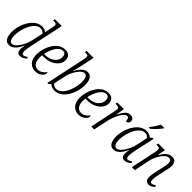

<svg xmlns="http://www.w3.org/2000/svg" viewBox="174 -1831 2907 2907"><g transform="rotate(45 1627.5 -378.0)"><path d="M149 10Q91 10 65 -37Q39 -84 39 -162Q39 -209 50.5 -262Q62 -315 85 -365.5Q108 -416 141 -456.5Q174 -497 217 -521.5Q260 -546 311 -546Q338 -546 360.5 -538Q383 -530 400 -515Q403 -531 406.5 -549.5Q410 -568 413 -582L425 -639Q433 -675 433 -692Q433 -714 419.5 -721Q406 -728 380 -728H359L366 -760H513L395 -209Q390 -183 384.5 -148.5Q379 -114 379 -91Q379 -35 411 -35Q441 -35 477 -65L492 -42Q472 -22 442.5 -6Q413 10 382 10Q316 10 316 -76Q316 -90 318.5 -109.5Q321 -129 326 -150H321Q283 -67 240 -28.5Q197 10 149 10ZM169 -35Q194 -35 222 -58Q250 -81 275.5 -119.5Q301 -158 321 -205Q341 -252 351 -300L387 -470Q376 -490 355.5 -500Q335 -510 312 -510Q273 -510 240.5 -486.5Q208 -463 182.5 -424Q157 -385 140 -338.5Q123 -292 114 -245.5Q105 -199 105 -160Q105 -94 123 -64.5Q141 -35 169 -35Z M709 10Q640 10 592.5 -39.5Q545 -89 545 -189Q545 -246 562.5 -308Q580 -370 613.5 -424Q647 -478 695.5 -512Q744 -546 806 -546Q860 -546 890 -517Q920 -488 920 -436Q920 -381 884.5 -335.5Q849 -290 788.5 -263Q728 -236 652 -236H615Q614 -226 613 -211.5Q612 -197 612 -186Q612 -115 641 -75.5Q670 -36 719 -36Q763 -36 797 -59.5Q831 -83 851 -113Q859 -109 859 -95Q859 -74 842 -50Q825 -26 792 -8Q759 10 709 10ZM641 -272Q701 -272 749 -292.5Q797 -313 825 -350Q853 -387 853 -436Q853 -509 792 -509Q760 -509 732.5 -488.5Q705 -468 683 -433.5Q661 -399 645 -357Q629 -315 621 -272Z M1124 10Q1091 10 1064 -1.5Q1037 -13 1022 -28L989 3H967L1102 -632Q1111 -678 1111 -694Q1111 -716 1098 -722Q1085 -728 1059 -728H1038L1045 -760H1194L1142 -515Q1136 -488 1127.5 -455.5Q1119 -423 1113 -403H1117Q1152 -468 1193.5 -507Q1235 -546 1289 -546Q1339 -546 1367 -501.5Q1395 -457 1395 -374Q1395 -324 1383 -270.5Q1371 -217 1348 -167Q1325 -117 1292 -77Q1259 -37 1217 -13.5Q1175 10 1124 10ZM1122 -26Q1161 -26 1194 -49.5Q1227 -73 1252 -111.5Q1277 -150 1294 -196Q1311 -242 1319.5 -289Q1328 -336 1328 -374Q1328 -440 1311 -470.5Q1294 -501 1267 -501Q1236 -501 1206.5 -475.5Q1177 -450 1152.5 -411.5Q1128 -373 1111 -334Q1094 -295 1088 -268L1045 -66Q1058 -49 1077.5 -37.5Q1097 -26 1122 -26Z M1635 10Q1566 10 1518.5 -39.5Q1471 -89 1471 -189Q1471 -246 1488.5 -308Q1506 -370 1539.5 -424Q1573 -478 1621.5 -512Q1670 -546 1732 -546Q1786 -546 1816 -517Q1846 -488 1846 -436Q1846 -381 1810.5 -335.5Q1775 -290 1714.5 -263Q1654 -236 1578 -236H1541Q1540 -226 1539 -211.5Q1538 -197 1538 -186Q1538 -115 1567 -75.5Q1596 -36 1645 -36Q1689 -36 1723 -59.5Q1757 -83 1777 -113Q1785 -109 1785 -95Q1785 -74 1768 -50Q1751 -26 1718 -8Q1685 10 1635 10ZM1567 -272Q1627 -272 1675 -292.5Q1723 -313 1751 -350Q1779 -387 1779 -436Q1779 -509 1718 -509Q1686 -509 1658.5 -488.5Q1631 -468 1609 -433.5Q1587 -399 1571 -357Q1555 -315 1547 -272Z M1990 -411Q1993 -426 1995 -440.5Q1997 -455 1997 -465Q1997 -490 1980 -497Q1963 -504 1933 -504H1919L1926 -536H2067L2046 -405H2051Q2080 -465 2114 -505.5Q2148 -546 2203 -546Q2239 -546 2256.5 -527Q2274 -508 2274 -482Q2274 -457 2260 -442Q2246 -427 2217 -427Q2218 -499 2179 -499Q2153 -499 2128 -474Q2103 -449 2080 -407.5Q2057 -366 2039 -314Q2021 -262 2010 -208L1966 0H1904Z M2386 10Q2328 10 2302 -37Q2276 -84 2276 -162Q2276 -209 2287.5 -261.5Q2299 -314 2322 -364.5Q2345 -415 2378 -456Q2411 -497 2454 -521.5Q2497 -546 2548 -546Q2580 -546 2606 -535Q2632 -524 2649 -508L2682 -535H2703L2632 -209Q2627 -184 2621.5 -149Q2616 -114 2616 -91Q2616 -35 2648 -35Q2675 -35 2713 -65L2728 -41Q2708 -21 2678.5 -5.5Q2649 10 2619 10Q2553 10 2553 -74Q2553 -95 2556 -113Q2559 -131 2563 -151H2558Q2520 -68 2477 -29Q2434 10 2386 10ZM2406 -35Q2432 -35 2459.5 -58Q2487 -81 2512.5 -119.5Q2538 -158 2558 -204.5Q2578 -251 2588 -300L2624 -469Q2613 -489 2593 -499.5Q2573 -510 2549 -510Q2510 -510 2477.5 -486.5Q2445 -463 2419.5 -424Q2394 -385 2377 -338.5Q2360 -292 2351 -245.5Q2342 -199 2342 -160Q2342 -94 2360 -64.5Q2378 -35 2406 -35ZM2530 -606 2533 -617Q2557 -647 2583.5 -687Q2610 -727 2630 -766H2702L2700 -757Q2686 -736 2662 -708Q2638 -680 2611 -653Q2584 -626 2559 -606Z M3137 10Q3101 10 3082 -14.5Q3063 -39 3063 -83Q3063 -107 3068 -138Q3073 -169 3082 -211L3106 -318Q3108 -330 3112.5 -351Q3117 -372 3121 -394.5Q3125 -417 3125 -433Q3125 -456 3115 -477Q3105 -498 3072 -498Q3042 -498 3013 -475Q2984 -452 2959.5 -415.5Q2935 -379 2917 -337.5Q2899 -296 2891 -260L2837 0H2774L2861 -415Q2863 -428 2865 -442.5Q2867 -457 2867 -466Q2867 -490 2852.5 -497Q2838 -504 2808 -504H2796L2803 -536H2945L2922 -414H2928Q2968 -481 3007.5 -512.5Q3047 -544 3096 -544Q3147 -544 3168 -513Q3189 -482 3189 -440Q3189 -414 3182.5 -384Q3176 -354 3171 -329L3143 -200Q3136 -170 3131.5 -141Q3127 -112 3127 -88Q3127 -35 3161 -35Q3176 -35 3190.5 -42.5Q3205 -50 3222 -63L3237 -40Q3217 -20 3193 -5Q3169 10 3137 10Z"/></g></svg>

Font: Noto Serif SemiCondensed Light
Style: Italic
Weight: 300
Width: 4
Italic angle: -12°
Designer: Monotype Design Team
Foundry: Monotype Imaging Inc.
Version: Version 2.013; ttfautohint (v1.8.4.7-5d5b)